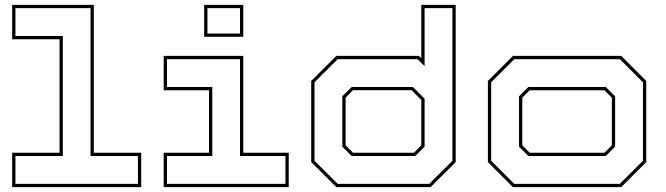

<svg xmlns="http://www.w3.org/2000/svg" viewBox="-20 -770 2742 790"><path d="M30 0V-141.5H225V-608.5H30V-750H366V-141.5H561V0ZM43.5 -13.5H547.5V-128H352.5V-736.5H43.5V-622H238.5V-128H43.5Z M820 -618.5V-750H981V-618.5ZM833.5 -632H967.5V-736.5H833.5ZM653.5 0V-141.5H840V-398.5H653.5V-540H981V-141.5H1168V0ZM667 -13.5H1154.5V-128H967.5V-526.5H667V-412H853.5V-128H667Z M1751.5 0H1364L1260.5 -103V-437L1364 -540H1703.5L1713.5 -530.5V-750H1855V-103ZM1746 -13.5 1841.5 -108.5V-736.5H1727V-498L1698 -526.5H1369.5L1274 -431.5V-108.5L1369.5 -13.5ZM1688.5 -128H1427L1388.5 -166.5V-374L1427 -412H1679L1727 -364V-166.5ZM1683 -141.5 1713.5 -172V-358.5L1673.5 -399H1432.5L1402 -368V-172L1432.5 -141.5Z M2090.5 0 1987.5 -103V-437L2090.5 -540H2536L2639 -437V-103L2536 0ZM2096 -13.5H2530.5L2625.5 -108.5V-431.5L2530.5 -526.5H2096L2001 -431.5V-108.5ZM2154 -128 2115.5 -166.5V-373.5L2154 -412H2472.5L2511 -373.5V-166.5L2472.5 -128ZM2159.5 -141.5H2467L2497.5 -172V-368L2467 -398.5H2159.5L2129 -368V-172Z"/></svg>

Font: Tourney Expanded Thin
Style: Regular
Weight: 100
Width: 7
Designer: Tyler Finck
Foundry: Etcetera Type Co
Version: Version 1.010; ttfautohint (v1.8.3)